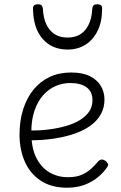

<svg xmlns="http://www.w3.org/2000/svg" viewBox="-20 -857 566 895"><path d="M293 18Q219 18 169.5 -15Q120 -48 95.5 -104Q71 -160 71 -229Q71 -294 88 -347.5Q105 -401 136.5 -439.5Q168 -478 212 -498.5Q256 -519 311 -519Q365 -519 399 -502Q433 -485 450 -456.5Q467 -428 467 -393Q467 -355 450 -324.5Q433 -294 402 -271.5Q371 -249 328 -234Q285 -219 232 -211Q179 -203 120 -203V-249Q165 -248 207.5 -253.5Q250 -259 287 -269.5Q324 -280 352 -297Q380 -314 395.5 -337Q411 -360 411 -390Q411 -430 383.5 -450Q356 -470 307 -470Q272 -470 239.5 -456Q207 -442 181.5 -413.5Q156 -385 141 -342Q126 -299 126 -240Q126 -168 149 -122Q172 -76 210.5 -53.5Q249 -31 296 -31Q335 -31 360.5 -42Q386 -53 404.5 -70Q423 -87 439 -106Q448 -114 455.5 -113.5Q463 -113 472 -107Q480 -101 483 -93Q486 -85 479 -77Q463 -53 436.5 -31Q410 -9 374 4.5Q338 18 293 18ZM295 -626Q222 -626 178.5 -676Q135 -726 134 -816Q133 -826 138.5 -831.5Q144 -837 157 -837Q169 -837 174 -831.5Q179 -826 180 -816Q183 -753 212.5 -717.5Q242 -682 295 -682Q348 -682 377.5 -717.5Q407 -753 410 -816Q411 -826 415.5 -831.5Q420 -837 433 -837Q446 -837 451.5 -831.5Q457 -826 456 -816Q456 -757 435.5 -714.5Q415 -672 379 -649Q343 -626 295 -626Z"/></svg>

Font: Playwrite CL ExtraLight
Style: Regular
Weight: 200
Designer: Veronika Burian, José Scaglione
Foundry: TypeTogether
Version: Version 1.002